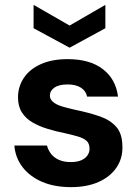

<svg xmlns="http://www.w3.org/2000/svg" viewBox="-20 -757 571 789"><path d="M272 12Q203 12 152.5 -10Q102 -32 72.5 -70.5Q43 -109 39 -159H173Q178 -140 190 -124.5Q202 -109 222.5 -100Q243 -91 270 -91Q297 -91 314 -98.5Q331 -106 339.5 -118.5Q348 -131 348 -145Q348 -167 336 -178Q324 -189 300.5 -196Q277 -203 245 -210Q210 -217 175.5 -227.5Q141 -238 113.5 -254Q86 -270 70 -295Q54 -320 54 -357Q54 -401 78 -437Q102 -473 148 -493.5Q194 -514 258 -514Q349 -514 402.5 -473Q456 -432 465 -360H338Q333 -384 312 -397Q291 -410 258 -410Q222 -410 203.5 -397Q185 -384 185 -364Q185 -350 197 -339Q209 -328 232 -320.5Q255 -313 288 -306Q346 -294 389.5 -279Q433 -264 458 -235.5Q483 -207 483 -153Q484 -105 458 -67.5Q432 -30 384.5 -9Q337 12 272 12ZM266 -561 118 -641V-737L266 -652L413 -737V-641Z"/></svg>

Font: DM Sans 16pt
Style: Bold
Weight: 700
Version: Version 4.004;gftools[0.9.30]